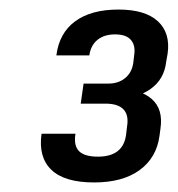

<svg xmlns="http://www.w3.org/2000/svg" viewBox="-20 -806 372 402"><path d="M177 -424Q115 -424 87.5 -450.5Q60 -477 67 -526H138Q134 -501 145.5 -489.5Q157 -478 185 -478Q238 -478 244 -524L246 -541Q250 -565 238.5 -577Q227 -589 201 -589H149L155 -631H207Q228 -631 242 -642.5Q256 -654 259 -674L261 -691Q264 -711 254 -722.5Q244 -734 221 -734Q198 -734 184 -722.5Q170 -711 167 -690H98Q104 -737 137.5 -761.5Q171 -786 228 -786Q284 -786 310.5 -761.5Q337 -737 331 -694L328 -677Q324 -640 295 -619.5Q266 -599 222 -599L225 -620Q274 -620 298 -598.5Q322 -577 316 -537L314 -522Q308 -476 272.5 -450Q237 -424 177 -424Z"/></svg>

Font: Pathway Extreme SemiCondensed
Style: Italic
Weight: 400
Width: 4
Italic angle: -8°
Version: Version 1.001;gftools[0.9.26]